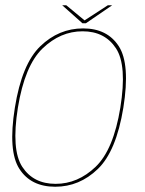

<svg xmlns="http://www.w3.org/2000/svg" viewBox="-20 -706 551 730"><path d="M190 4Q282 4 352 -63.5Q422 -131 449 -296.5Q475.5 -462 431.8 -530Q388 -598 296 -598Q203.5 -598 133.2 -530.2Q63 -462.5 36.5 -296.5Q10 -131.5 53.8 -63.8Q97.5 4 190 4ZM191.5 -7Q107 -7 64.8 -71.5Q22.5 -136 48 -296.5Q74 -456.5 141.8 -521.8Q209.5 -587 294 -587Q378.5 -587 421 -522.2Q463.5 -457.5 437.5 -296.5Q411.5 -137 343.8 -72Q276 -7 191.5 -7ZM293.5 -617.5H306.5L406.5 -686H390L301.5 -628.5L232 -686H216.5Z"/></svg>

Font: Anybody Thin Thin
Style: Italic
Weight: 250
Italic angle: -10°
Version: Version 1.113;gftools[0.9.25]